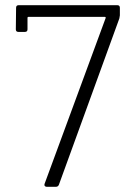

<svg xmlns="http://www.w3.org/2000/svg" viewBox="-20 -720 507 740"><path d="M152 -12 387 -650Q388 -652 387 -653.5Q386 -655 384 -655H90Q86 -655 86 -651V-607Q86 -597 76 -597H51Q41 -597 41 -607L42 -690Q42 -700 52 -700H432Q442 -700 442 -690V-661L440 -649L207 -8Q204 0 195 0H160Q155 0 152.5 -3.5Q150 -7 152 -12Z"/></svg>

Font: Barlow GEO Light
Style: Regular
Weight: 300
Designer: Jeremy Tribby
Foundry: Tribby Type
Version: Version 1.408